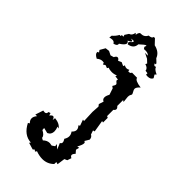

<svg xmlns="http://www.w3.org/2000/svg" viewBox="-251 -705 946 946"><g transform="rotate(45 222.0 -232.0)"><path d="M254.4 174.8Q232.9 174.8 209 166L203.1 174.3L195.3 168L187.5 174.8L151.9 164.1L157.2 157.2Q106.9 154.8 78.6 99.1L86.9 93.8Q75.2 83 75.2 69.8Q75.2 57.6 86.9 43.5L75.2 43.9L88.9 2.4L99.6 3.9Q112.3 3.9 112.3 -10.7L123 -14.2L127 -1Q136.2 -12.7 142.6 -12.7Q150.4 -12.7 154.8 2.9L156.7 -12.2Q191.4 -8.8 205.1 11.7L194.8 8.8Q200.7 24.4 200.7 36.1Q200.7 58.1 181.2 66.9L152.8 60.1L153.8 73.2Q179.7 86.4 179.7 101.6L191.4 107.9Q206.5 92.8 225.1 92.8L240.2 95.2L254.9 85L252.9 71.8L273.4 89.8L259.8 57.6Q268.1 53.7 268.1 45.9Q268.1 38.6 260.7 27.3Q269.5 14.2 269.5 1.5Q269.5 -11.2 260.7 -22.9Q273.4 -34.7 273.4 -46.4Q273.4 -57.6 262.7 -68.4L270 -73.2L258.8 -104.5L267.6 -103L265.1 -164.6L267.6 -203.6L259.8 -213.9L268.1 -238.8Q255.9 -243.7 255.9 -256.8Q255.9 -267.6 264.6 -283.2L253.4 -316.9L243.7 -323.7Q252 -336.4 252 -342.3Q252 -346.2 245.6 -350.8Q239.3 -355.5 239.3 -359.4L241.2 -365.7L220.7 -368.2L223.6 -376.5Q209 -370.1 192.9 -370.1Q178.2 -370.1 168 -375L163.1 -367.2L147.9 -373L136.2 -365.7L132.8 -375.5L123.5 -376.5Q108.4 -376.5 94.7 -364.3Q73.2 -375.5 73.2 -387.2L73.7 -391.1L81.1 -394L73.7 -404.8L89.4 -432.1L110.4 -434.6L130.9 -424.3L148.4 -429.2Q154.8 -442.4 162.6 -442.4Q169.9 -442.4 176.3 -431.6L193.4 -439.5L212.4 -430.7L215.8 -439.5Q223.6 -434.6 231.4 -434.6Q239.3 -434.6 247.1 -439.5L248.5 -430.2H252.4Q264.6 -430.2 265.6 -439L301.8 -438.5Q303.2 -422.9 348.1 -417Q331.1 -402.8 331.1 -391.1Q331.1 -385.7 336.7 -376.2Q342.3 -366.7 342.3 -363.3Q342.3 -360.8 338.9 -355.7Q335.4 -350.6 335.4 -339.8L338.9 -307.1L330.6 -312.5V-271.5Q339.4 -264.2 339.4 -257.3Q339.4 -250.5 330.6 -244.1V-200.7L338.9 -196.8V-164.1L330.6 -166L340.8 -104L331.5 -101.6L338.9 -80.1Q351.1 -74.7 352.1 -58.1L337.9 -34.2Q345.7 -33.7 345.7 -25.4Q345.7 -14.6 332.5 9.3L343.8 6.8L339.4 24.9L352.5 40.5Q342.3 50.8 342.3 58.1Q342.3 65.4 353 70.3L345.7 91.8L331.5 98.1L325.7 139.6L314 136.2L313.5 150.4Q289.1 174.8 254.4 174.8ZM100.1 -475.1Q95.7 -485.4 83 -485.4Q73.7 -485.4 64.9 -481.9L66.4 -496.6Q82 -509.3 91.3 -526.9H99.1L99.6 -534.2L111.3 -534.7L107.9 -543.9L120.6 -563.5Q136.7 -567.9 140.1 -590.3L147.5 -583.5Q147.5 -596.2 156.2 -605H161.1Q185.5 -605 194.8 -626Q216.8 -627 217.3 -639.2H225.6L250 -613.3Q289.1 -604.5 300.3 -573.7Q320.3 -556.6 320.3 -552.2Q320.3 -550.3 316.9 -550.3L313 -550.8Q316.4 -540.5 323.2 -540.5L330.1 -542.5Q331.5 -529.8 358.4 -518.1L351.1 -510.7L360.8 -494.6Q355 -479.5 333.5 -479.5L321.8 -480.5Q322.8 -484.4 322.8 -488.3Q322.8 -491.7 306.6 -492.7Q305.2 -508.8 282.7 -515.1L287.1 -523.4L270 -539.6L241.7 -553.7L261.7 -552.7Q254.9 -563 236.3 -563L225.6 -562.5L219.2 -571.8L222.7 -581.5L221.2 -583.5Q214.8 -583.5 189.5 -559.6Q188 -527.8 151.9 -522.5L147.5 -533.7Q163.6 -546.9 163.6 -552.2Q163.6 -555.7 156.7 -555.7L143.6 -553.7Q157.2 -552.2 157.2 -548.3Q157.2 -543 139.2 -535.2Q147 -530.3 147 -523.4Q147 -511.2 119.6 -494.1L120.1 -490.7Q120.1 -479.5 100.1 -475.1Z"/></g></svg>

Font: Truetypewriter PolyglOTT
Style: Regular
Weight: 400
Designer: Sergey Beatoff a.k.a. Sam_T
Version: Version 3.76